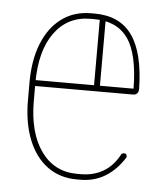

<svg xmlns="http://www.w3.org/2000/svg" viewBox="-43 -544 500 586"><g transform="rotate(5 207.0 -250.5)"><path d="M53 -269Q49 -269 47.5 -271.5Q46 -274 46 -278Q46 -282 47.5 -284.5Q49 -287 53 -287H362Q361 -393 327.5 -440.5Q294 -488 224 -488H213Q143 -488 102.5 -432.5Q62 -377 62 -278V-224Q62 -126 102.5 -69.5Q143 -13 213 -13H224Q263 -13 293 -30.5Q323 -48 342 -84Q345 -88 350 -88Q355 -88 357 -85.5Q359 -83 359 -79Q359 -76 358 -75Q334 -37 300.5 -16.5Q267 4 224 4H213Q161 4 123 -24Q85 -52 64.5 -103.5Q44 -155 44 -224V-278Q44 -347 64.5 -398Q85 -449 123 -477Q161 -505 213 -505H224Q301 -505 339 -451.5Q377 -398 379 -288Q379 -269 361 -269ZM259 -282Q259 -278 256 -276Q253 -274 250 -274Q246 -274 243.5 -276Q241 -278 241 -282V-490Q241 -493 243.5 -496Q246 -499 250 -499Q253 -499 256 -496Q259 -493 259 -490Z"/></g></svg>

Font: Libertine-Super Thin
Style: Regular
Weight: 100
Designer: Bastien Sozeau
Foundry: NBR — Bastien Sozeau
Version: Version 2.003;gftools[0.9.33]